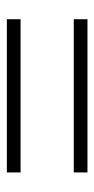

<svg xmlns="http://www.w3.org/2000/svg" viewBox="126 -618 281 574"><g transform="rotate(-90 267.0 -331.5)"><path d="M496 -211H38V-252H496ZM496 -411H38V-452H496Z"/></g></svg>

Font: Source Serif 4 Light
Style: Regular
Weight: 300
Designer: Frank Grießhammer
Foundry: Adobe Systems Incorporated
Version: Version 4.004;hotconv 1.0.116;makeotfexe 2.5.65601